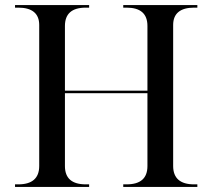

<svg xmlns="http://www.w3.org/2000/svg" viewBox="-20 -734 833 754"><path d="M39 0H330V-10H317C262 -10 235 -34 235 -82V-368H559V-82C559 -34 532 -10 477 -10H464V0H755V-10H742C688 -10 660 -34 660 -82V-636C660 -681 688 -704 742 -704H755V-714H464V-704H477C532 -704 559 -680 559 -632V-378H235V-632C235 -680 262 -704 317 -704H330V-714H39V-704H52C106 -704 134 -681 134 -636V-82C134 -34 106 -10 52 -10H39Z"/></svg>

Font: Noto Serif Display
Style: Regular
Weight: 400
Designer: Monotype Design Team
Foundry: Monotype Imaging Inc.
Version: Version 2.009